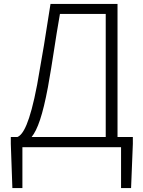

<svg xmlns="http://www.w3.org/2000/svg" viewBox="-20 -749 730 977"><path d="M518 -678V-52H141C171 -89 197 -162 224 -306C249 -444 260 -537 285 -678ZM578 -52V-729H237C212 -565 196 -470 169 -318C131 -118 97 -64 69 -52H35V-17L43 208H94V0H596V208H647L656 -17V-52Z"/></svg>

Font: Source Han Sans SC Light
Style: Regular
Weight: 300
Designer: Ryoko NISHIZUKA (kana & ideographs); Paul D. Hunt (Latin, Greek & Cyrillic); Wenlong ZHANG (bopomofo); Sandoll Communica
Foundry: Adobe Systems Incorporated
Version: Version 1.004;PS 1.004;hotconv 1.0.82;makeotf.lib2.5.63406